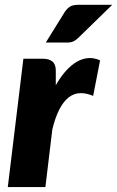

<svg xmlns="http://www.w3.org/2000/svg" viewBox="-20 -756 474 776"><path d="M11.5 0ZM11.5 0 74.5 -518.5H154.5Q178.5 -518.5 192 -507.2Q205.5 -496 205.5 -470.5V-411.5Q224.5 -445 246 -469Q267.5 -493 290.2 -506.2Q313 -519.5 336.8 -521.2Q360.5 -523 384.5 -512L356.5 -368.5Q328 -380.5 303.2 -379.5Q278.5 -378.5 257.8 -362.5Q237 -346.5 220.2 -314.5Q203.5 -282.5 191.5 -233L163.5 0ZM433.5 -736.5 298.5 -605Q287 -593.5 276.8 -588.8Q266.5 -584 250.5 -584H165L241 -706.5Q250.5 -721 262.2 -728.8Q274 -736.5 295.5 -736.5Z"/></svg>

Font: Lato Black
Style: Italic
Weight: 900
Italic angle: -7°
Designer: Lukasz Dziedzic
Foundry: tyPoland Lukasz Dziedzic
Version: Version 2.007; 2014-02-27